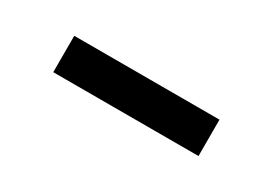

<svg xmlns="http://www.w3.org/2000/svg" viewBox="-11 -900 622 438"><g transform="rotate(30 300.0 -681.0)"><path d="M108.7 -729.1H491.3V-633.3H108.7Z"/></g></svg>

Font: iiserrat Thin
Style: Regular
Weight: 100
Designer: Akira Ohta
Foundry: Akira Ohta
Version: Version 1.200;Glyphs 3.3.1 (3343)